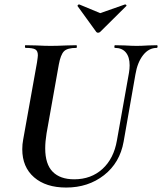

<svg xmlns="http://www.w3.org/2000/svg" viewBox="-20 -828 728 862"><path d="M562 -535Q562 -572 545 -592.5Q528 -613 496 -613Q493 -613 493.5 -619Q494 -625 496 -625L540 -624Q574 -622 594 -622Q614 -622 646 -624L684 -625Q688 -625 687.5 -619Q687 -613 684 -613Q648 -613 622.5 -580.5Q597 -548 588 -494L535 -192Q518 -97 447 -41.5Q376 14 277 14Q186 14 133 -32Q80 -78 80 -158Q80 -181 84 -201L146 -547Q150 -573 150 -580Q150 -600 138 -606.5Q126 -613 95 -613Q92 -613 92 -619Q92 -625 94 -625L143 -624Q183 -622 207 -622Q235 -622 279 -624L323 -625Q325 -625 325 -619Q325 -613 323 -613Q282 -613 267 -597.5Q252 -582 244 -538L189 -229Q183 -192 183 -162Q183 -91 216.5 -57Q250 -23 313 -23Q389 -23 440 -69.5Q491 -116 505 -198L559 -501Q562 -519 562 -535ZM328 -802Q328 -804 331 -806.5Q334 -809 336 -808L430 -769L541 -808H542Q545 -808 547 -805.5Q549 -803 547 -801L430 -685Q426 -681 420 -681Q415 -681 412 -685L328 -801Z"/></svg>

Font: Cormorant Garamond
Style: Bold Italic
Weight: 700
Italic angle: -10°
Designer: Christian Thalmann (Catharsis Fonts)
Foundry: Catharsis Fonts
Version: Version 4.000